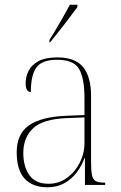

<svg xmlns="http://www.w3.org/2000/svg" viewBox="-20 -786 514 816"><path d="M182 10Q119 10 85 -26.5Q51 -63 51 -139Q51 -217 103.5 -253.5Q156 -290 264 -294L339 -297V-371Q339 -452 316.5 -492Q294 -532 223 -532Q158 -532 134.5 -499Q111 -466 111 -395Q89 -395 89 -432Q89 -460 101.5 -485Q114 -510 143.5 -526Q173 -542 224 -542Q300 -542 333.5 -500.5Q367 -459 367 -379V-97Q367 -60 371 -41.5Q375 -23 386.5 -16.5Q398 -10 422 -10H427V0H341V-114H339Q328 -83 307 -54.5Q286 -26 254.5 -8Q223 10 182 10ZM186 -5Q230 -5 264.5 -30Q299 -55 319 -94.5Q339 -134 339 -178V-287L263 -284Q162 -280 120.5 -240.5Q79 -201 79 -136Q79 -78 105 -41.5Q131 -5 186 -5ZM190 -616Q212 -651 235.5 -691.5Q259 -732 277 -766H309V-756Q296 -739 276 -712Q256 -685 233.5 -657Q211 -629 193 -606H190Z"/></svg>

Font: Noto Serif Display SemiCondensed Thin
Style: Regular
Weight: 100
Width: 4
Designer: Monotype Design Team
Foundry: Monotype Imaging Inc.
Version: Version 2.009